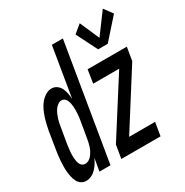

<svg xmlns="http://www.w3.org/2000/svg" viewBox="-195 -908 1015 1056"><g transform="rotate(-30 312.5 -379.5)"><path d="M469 -586 402 -719 453 -761 507 -637 603 -767 643 -713 530 -586ZM52 8Q34 8 20.5 -1Q7 -10 -0.5 -25.5Q-8 -41 -11.5 -57.5Q-15 -74 -16.5 -91Q-18 -108 -17.5 -125.5Q-17 -143 -16 -160.5Q-15 -178 -12.5 -195.5Q-10 -213 -7 -231L9 -331Q13 -351 17.5 -371Q22 -391 28.5 -411Q35 -431 44 -450.5Q53 -470 66.5 -487Q80 -504 99 -516Q118 -528 138 -528Q157 -528 171.5 -517.5Q186 -507 193.5 -491.5Q201 -476 204.5 -458Q208 -440 209 -421L261 -735H331L209 0H139L153 -80Q146 -64 136.5 -49Q127 -34 114 -20.5Q101 -7 85 0.5Q69 8 52 8ZM278 0 292 -84 516 -436H351L364 -520H613L599 -436L376 -84H541L527 0ZM94 -76Q106 -76 117 -82.5Q128 -89 136 -99.5Q144 -110 150 -121Q156 -132 160 -144Q164 -156 166.5 -168Q169 -180 171 -191L188 -291Q190 -303 191.5 -314Q193 -325 193.5 -336Q194 -347 194.5 -358Q195 -369 194 -380Q193 -391 191 -401Q189 -411 185 -421Q181 -431 172.5 -437.5Q164 -444 153 -444Q141 -444 129.5 -435.5Q118 -427 110.5 -416Q103 -405 97.5 -392.5Q92 -380 88 -367.5Q84 -355 81.5 -342.5Q79 -330 77 -317L60 -217Q59 -207 57.5 -196.5Q56 -186 55 -175.5Q54 -165 54 -155Q54 -145 54.5 -135Q55 -125 57 -115Q59 -105 63 -96Q67 -87 75 -81.5Q83 -76 94 -76Z"/></g></svg>

Font: Iosevka SS04 Medium Extended
Style: Italic
Weight: 500
Width: 7
Italic angle: -9°
Monospace: yes
Designer: Belleve Invis
Foundry: Belleve Invis
Version: Version 19.0.0; ttfautohint (v1.8.4)